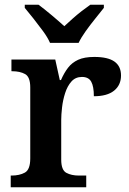

<svg xmlns="http://www.w3.org/2000/svg" viewBox="-20 -786 543 806"><path d="M25 0V-49H28Q62 -49 84.5 -61.5Q107 -74 107 -121V-419Q107 -463 85.5 -475Q64 -487 31 -487H28V-536H212L231 -450H236Q249 -480 265.5 -501.5Q282 -523 308 -535Q334 -547 376 -547Q433 -547 460.5 -527.5Q488 -508 488 -469Q488 -429 459 -405.5Q430 -382 374 -382Q374 -423 363 -443Q352 -463 324 -463Q297 -463 280 -444Q263 -425 253.5 -395.5Q244 -366 240.5 -335Q237 -304 237 -283V-116Q237 -72 258.5 -60.5Q280 -49 311 -49H342V0ZM190 -606Q180 -629 160.5 -655.5Q141 -682 120.5 -708Q100 -734 84 -753V-766H142Q165 -749 196 -723Q227 -697 250 -676Q265 -690 284 -707Q303 -724 323 -739.5Q343 -755 359 -766H416V-753Q401 -734 380 -708Q359 -682 340 -655.5Q321 -629 310 -606Z"/></svg>

Font: Noto Serif Vithkuqi SemiBold
Style: Regular
Weight: 600
Version: Version 1.005